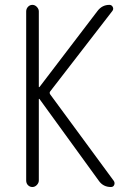

<svg xmlns="http://www.w3.org/2000/svg" viewBox="-20 -750 540 770"><path d="M85 -26.4V-704.1Q85 -714.8 92.3 -722.7Q99.6 -730.5 109.9 -730.5Q120.1 -730.5 127.9 -722.2Q135.7 -713.9 135.7 -704.1V-401.4Q135.7 -400.4 136.7 -400.4L138.7 -401.4L371.1 -706.1Q389.6 -730.5 418.9 -730.5Q427.7 -730.5 432.1 -722.2Q436.5 -713.9 430.7 -706.1L181.6 -383.8Q176.8 -377.9 181.6 -371.1L436.5 -24.4Q441.4 -16.6 438 -8.3Q434.6 0 424.8 0Q393.6 0 376 -25.4L138.7 -352.5Q138.7 -353.5 136.7 -353.5Q135.7 -353.5 135.7 -352.5V-26.4Q135.7 -16.6 127.9 -8.3Q120.1 0 109.9 0Q99.6 0 92.3 -7.3Q85 -14.6 85 -26.4Z"/></svg>

Font: Rounded Mgen+ 2m light
Style: Regular
Weight: 200
Designer: [Source Han Sans]
Ryoko NISHIZUKA  (kana & ideographs); Paul D. Hunt (Latin, Greek & Cyrillic); Wenlong ZHANG  (bopomofo
Version: Version 1.059.20150602